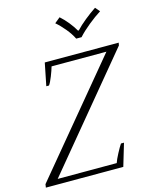

<svg xmlns="http://www.w3.org/2000/svg" viewBox="-146 -1019 891 1109"><g transform="rotate(-15 299.5 -465.0)"><path d="M286 -903 319 -930Q343 -909 365.5 -881Q388 -853 402 -828H407Q430 -853 464 -880.5Q498 -908 531 -930L554 -903Q519 -881 479 -848.5Q439 -816 412 -786H380Q365 -817 338.5 -849Q312 -881 286 -903ZM-9 -20 529 -668H201Q195 -646 181.5 -612Q168 -578 158 -565H142L169 -700H611L608 -684L67 -31H420Q426 -50 444 -84Q462 -118 473 -134H491L451 0H-12Z"/></g></svg>

Font: Trirong Light
Style: Italic
Weight: 300
Italic angle: -12°
Designer: Katatrad Team
Foundry: CadsonDemak
Version: Version 1.001